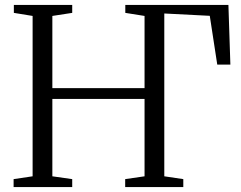

<svg xmlns="http://www.w3.org/2000/svg" viewBox="-20 -763 982 783"><path d="M35.5 0V-32.5L113 -44V-698L36.5 -710.5V-743H274.5V-710.5L193.5 -698V-403.5H569.5V-698L491 -710.5V-743H911.5L919.5 -499.5H866L835.5 -698.5L650 -708V-44L727.5 -32.5V0H490.5V-32.5L569.5 -44V-359.5H193.5V-44L274.5 -32.5V0Z"/></svg>

Font: Merriweather 72pt Light
Style: Regular
Weight: 300
Version: Version 2.100